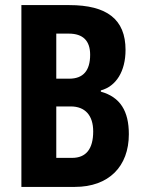

<svg xmlns="http://www.w3.org/2000/svg" viewBox="-20 -734 566 754"><path d="M252 -714H64V0H274C407 0 486 -80 486 -207C486 -298 452 -353 376 -374V-379C436 -395 473 -454 473 -538C473 -658 400 -714 252 -714ZM252 -425H201V-602H250C306 -602 334 -574 334 -519C334 -457 307 -425 252 -425ZM201 -316H258C314 -316 346 -281 346 -218C346 -149 318 -114 263 -114H201Z"/></svg>

Font: Noto Sans Thai Looped ExtraCondensed
Style: Bold
Weight: 700
Width: 2
Designer: Sasikarn Vongin, Ben Mitchell
Foundry: The Fontpad Ltd
Version: Version 1.001